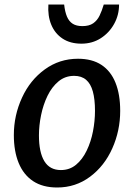

<svg xmlns="http://www.w3.org/2000/svg" viewBox="-20 -825 598 853"><path d="M234 8Q170 8 127.2 -20.2Q84.5 -48.5 63 -100.8Q41.5 -153 41.5 -225Q41.5 -312.5 78 -391.5Q113.5 -469 178.8 -516.5Q244 -564 326.5 -564Q389.5 -564 431 -536.5Q472.5 -509 493.2 -457.2Q514 -405.5 514 -332.5Q514 -244.5 479 -166Q444 -87.5 380 -39.8Q316 8 234 8ZM250.5 -69.5Q289.5 -69.5 318 -93.2Q346.5 -117 365.2 -156Q384 -195 393 -241.2Q402 -287.5 402 -332.5Q402 -384 392.5 -418.5Q383 -453 362.5 -470.5Q342 -488 309.5 -488Q269.5 -488 240 -463.5Q210.5 -439 191.2 -399.5Q172 -360 162.5 -313.5Q153 -267 153 -223.5Q153 -148.5 177 -109Q201 -69.5 250.5 -69.5ZM342 -631Q292 -631 258 -653.5Q224 -676 207.8 -715.2Q191.5 -754.5 195 -805H265Q268.5 -772.5 277.5 -751.2Q286.5 -730 303 -719.5Q319.5 -709 346 -709Q376 -709 394 -721.5Q412 -734 422.5 -755.8Q433 -777.5 441 -805H509Q509 -758.5 487.2 -719Q465.5 -679.5 427.8 -655.2Q390 -631 342 -631Z"/></svg>

Font: Koeln Type Sans
Style: Italic
Weight: 400
Italic angle: -7.5°
Designer: Eben Sorkin
Foundry: Eben Sorkin
Version: Version 2.001